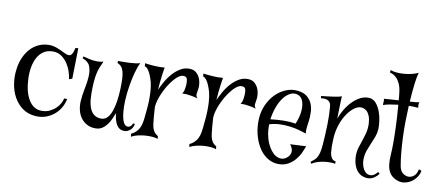

<svg xmlns="http://www.w3.org/2000/svg" viewBox="-74 -1108 3323 1446"><g transform="rotate(10 1587.5 -385.5)"><path d="M287.1 -496.1Q245.1 -496.1 216.3 -477.1Q187.5 -458 169.9 -425.8Q152.3 -393.6 144.5 -351.6Q136.7 -309.6 138.7 -263.7Q142.6 -161.1 179.7 -101.1Q216.8 -41 279.3 -41Q314.5 -41 341.8 -54.7Q369.1 -68.4 388.2 -87.4Q407.2 -106.4 418 -127.4Q428.7 -148.4 429.7 -162.1H453.1Q448.2 -131.8 432.1 -101.1Q416 -70.3 388.7 -45.4Q361.3 -20.5 324.2 -5.9Q287.1 8.8 241.2 5.9Q182.6 2 141.1 -27.8Q99.6 -57.6 74.2 -103Q48.8 -148.4 40 -203.6Q31.2 -258.8 38.1 -311.5Q43.9 -364.3 62.5 -406.2Q81.1 -448.2 108.4 -477.5Q135.7 -506.8 170.4 -522.5Q205.1 -538.1 244.1 -539.1Q274.4 -541 307.6 -528.8Q340.8 -516.6 373 -500Q404.3 -483.4 420.9 -492.2Q437.5 -501 448.2 -551.8L469.7 -552.7L464.8 -319.3L441.4 -311.5Q438.5 -334 428.7 -365.7Q418.9 -397.5 400.4 -426.3Q381.8 -455.1 353.5 -475.6Q325.2 -496.1 287.1 -496.1Z M939.5 -36.1Q946.3 -36.1 953.1 -40Q959 -43 964.4 -48.8Q969.7 -54.7 973.6 -66.4H988.3Q987.3 -56.6 982.4 -44.4Q977.5 -32.2 967.8 -22Q958 -11.7 943.4 -4.9Q928.7 2 909.2 0Q846.7 -5.9 834 -121.1Q825.2 -97.7 814 -73.2Q802.7 -48.8 787.1 -28.3Q771.5 -7.8 750.5 5.4Q729.5 18.6 700.2 18.6Q663.1 18.6 635.3 3.4Q607.4 -11.7 588.9 -37.1Q570.3 -62.5 562.5 -95.2Q554.7 -127.9 556.6 -163.1Q559.6 -211.9 570.3 -262.2Q581.1 -312.5 583.5 -356.9Q585.9 -401.4 572.8 -435.1Q559.6 -468.8 514.6 -484.4L518.6 -499Q533.2 -496.1 550.8 -491.2Q568.4 -486.3 587.9 -483.4Q607.4 -480.5 629.4 -480.5Q651.4 -480.5 673.8 -486.3Q662.1 -460.9 652.8 -438.5Q643.6 -416 637.7 -388.7Q631.8 -361.3 628.9 -326.2Q626 -291 626 -239.3Q626 -187.5 634.3 -152.3Q642.6 -117.2 657.7 -96.7Q672.9 -76.2 693.4 -67.9Q713.9 -59.6 739.3 -61.5Q763.7 -64.5 780.8 -84.5Q797.9 -104.5 809.1 -137.2Q820.3 -169.9 826.7 -211.9Q833 -253.9 835 -300.8Q836.9 -347.7 835.4 -380.9Q834 -414.1 828.1 -436.5Q822.3 -459 810.5 -473.1Q798.8 -487.3 779.3 -495.1L781.2 -510.7Q798.8 -510.7 823.2 -510.7Q847.7 -510.7 872.1 -512.2Q896.5 -513.7 917.5 -516.6Q938.5 -519.5 949.2 -524.4Q932.6 -492.2 919.4 -442.9Q906.2 -393.6 897.5 -339.4Q888.7 -285.2 885.7 -231Q882.8 -176.8 887.7 -133.3Q892.6 -89.8 904.8 -63Q917 -36.1 939.5 -36.1Z M1414.1 -420.9Q1413.1 -404.3 1410.6 -392.6Q1408.2 -380.9 1407.2 -371.6Q1406.2 -362.3 1408.2 -354.5Q1410.2 -346.7 1418.9 -336.9Q1392.6 -344.7 1371.1 -348.1Q1349.6 -351.6 1333 -353.5Q1314.5 -354.5 1299.8 -353.5Q1309.6 -367.2 1313 -383.8Q1316.4 -400.4 1318.4 -424.8Q1319.3 -442.4 1316.4 -460.9Q1313.5 -479.5 1296.9 -484.4Q1290 -485.4 1282.2 -485.4Q1274.4 -485.4 1264.6 -481Q1254.9 -476.6 1242.2 -466.8Q1229.5 -457 1213.9 -438.5Q1191.4 -412.1 1173.8 -382.3Q1156.2 -352.5 1143.6 -323.2Q1130.9 -293.9 1123.5 -268.1Q1116.2 -242.2 1115.2 -223.6Q1115.2 -220.7 1114.3 -219.7Q1116.2 -181.6 1119.1 -148.4Q1122.1 -115.2 1125 -91.8Q1127.9 -69.3 1133.3 -54.7Q1138.7 -40 1145.5 -30.8Q1152.3 -21.5 1160.2 -15.6Q1168 -9.8 1174.8 -4.9L1176.8 15.6Q1163.1 9.8 1137.7 7.3Q1112.3 4.9 1083.5 6.8Q1054.7 8.8 1025.4 15.6Q996.1 22.5 975.6 34.2L972.7 11.7Q1000 1 1022.9 -28.8Q1045.9 -58.6 1051.8 -122.1Q1054.7 -153.3 1058.1 -186.5Q1061.5 -219.7 1062.5 -253.9Q1063.5 -288.1 1061.5 -324.2Q1059.6 -360.4 1050.8 -398.4Q1043 -425.8 1033.2 -449.2Q1025.4 -468.8 1013.2 -485.8Q1001 -502.9 986.3 -506.8L984.4 -529.3Q996.1 -527.3 1014.2 -525.4Q1032.2 -523.4 1052.7 -522Q1073.2 -520.5 1094.7 -520.5Q1116.2 -520.5 1135.7 -522.5Q1131.8 -504.9 1125.5 -457Q1119.1 -409.2 1115.2 -349.6Q1127.9 -378.9 1148.4 -415Q1168.9 -451.2 1196.3 -481.4Q1223.6 -511.7 1257.8 -530.8Q1292 -549.8 1333 -545.9Q1357.4 -543 1373.5 -529.3Q1389.6 -515.6 1398.9 -497.1Q1408.2 -478.5 1411.6 -458Q1415 -437.5 1414.1 -420.9Z M1860.4 -420.9Q1859.4 -404.3 1856.9 -392.6Q1854.5 -380.9 1853.5 -371.6Q1852.5 -362.3 1854.5 -354.5Q1856.4 -346.7 1865.2 -336.9Q1838.9 -344.7 1817.4 -348.1Q1795.9 -351.6 1779.3 -353.5Q1760.7 -354.5 1746.1 -353.5Q1755.9 -367.2 1759.3 -383.8Q1762.7 -400.4 1764.6 -424.8Q1765.6 -442.4 1762.7 -460.9Q1759.8 -479.5 1743.2 -484.4Q1736.3 -485.4 1728.5 -485.4Q1720.7 -485.4 1710.9 -481Q1701.2 -476.6 1688.5 -466.8Q1675.8 -457 1660.2 -438.5Q1637.7 -412.1 1620.1 -382.3Q1602.5 -352.5 1589.8 -323.2Q1577.1 -293.9 1569.8 -268.1Q1562.5 -242.2 1561.5 -223.6Q1561.5 -220.7 1560.5 -219.7Q1562.5 -181.6 1565.4 -148.4Q1568.4 -115.2 1571.3 -91.8Q1574.2 -69.3 1579.6 -54.7Q1585 -40 1591.8 -30.8Q1598.6 -21.5 1606.4 -15.6Q1614.3 -9.8 1621.1 -4.9L1623 15.6Q1609.4 9.8 1584 7.3Q1558.6 4.9 1529.8 6.8Q1501 8.8 1471.7 15.6Q1442.4 22.5 1421.9 34.2L1418.9 11.7Q1446.3 1 1469.2 -28.8Q1492.2 -58.6 1498 -122.1Q1501 -153.3 1504.4 -186.5Q1507.8 -219.7 1508.8 -253.9Q1509.8 -288.1 1507.8 -324.2Q1505.9 -360.4 1497.1 -398.4Q1489.3 -425.8 1479.5 -449.2Q1471.7 -468.8 1459.5 -485.8Q1447.3 -502.9 1432.6 -506.8L1430.7 -529.3Q1442.4 -527.3 1460.4 -525.4Q1478.5 -523.4 1499 -522Q1519.5 -520.5 1541 -520.5Q1562.5 -520.5 1582 -522.5Q1578.1 -504.9 1571.8 -457Q1565.4 -409.2 1561.5 -349.6Q1574.2 -378.9 1594.7 -415Q1615.2 -451.2 1642.6 -481.4Q1669.9 -511.7 1704.1 -530.8Q1738.3 -549.8 1779.3 -545.9Q1803.7 -543 1819.8 -529.3Q1835.9 -515.6 1845.2 -497.1Q1854.5 -478.5 1857.9 -458Q1861.3 -437.5 1860.4 -420.9Z M1901.4 -264.6Q1904.3 -322.3 1926.3 -372.1Q1948.2 -421.9 1983.4 -457.5Q2018.6 -493.2 2063 -511.7Q2107.4 -530.3 2155.3 -524.4Q2203.1 -518.6 2229 -495.1Q2254.9 -471.7 2265.6 -442.9Q2276.4 -414.1 2277.3 -385.7Q2278.3 -357.4 2277.3 -341.8Q2276.4 -327.1 2273.9 -309.6Q2271.5 -292 2269 -274.9Q2266.6 -257.8 2266.6 -242.7Q2266.6 -227.5 2269.5 -217.8Q2245.1 -225.6 2212.9 -234.9Q2180.7 -244.1 2143.1 -249Q2105.5 -253.9 2064.9 -252.4Q2024.4 -251 1984.4 -238.3Q1983.4 -201.2 1989.7 -164.6Q1996.1 -127.9 2010.7 -94.7Q2023.4 -66.4 2040 -44.9Q2056.6 -23.4 2075.7 -12.2Q2094.7 -1 2114.7 0Q2134.8 1 2155.3 -11.7Q2171.9 -23.4 2180.7 -40Q2188.5 -53.7 2187 -73.2Q2185.5 -92.8 2166 -118.2L2288.1 -124Q2281.2 -104.5 2268.1 -75.2Q2254.9 -45.9 2232.4 -18.6Q2210 8.8 2176.8 27.3Q2143.6 45.9 2096.7 43.9Q2049.8 41 2012.2 14.2Q1974.6 -12.7 1949.2 -55.7Q1923.8 -98.6 1911.1 -152.8Q1898.4 -207 1901.4 -264.6ZM2143.6 -499Q2116.2 -502 2090.3 -485.4Q2064.5 -468.8 2043.5 -438Q2022.5 -407.2 2007.8 -365.2Q1993.2 -323.2 1987.3 -277.3Q2043 -284.2 2090.8 -284.7Q2138.7 -285.2 2179.7 -278.3Q2190.4 -300.8 2199.2 -336.4Q2208 -372.1 2207 -406.7Q2206.1 -441.4 2191.9 -467.8Q2177.7 -494.1 2143.6 -499Z M2482.4 -368.2Q2494.1 -404.3 2515.6 -440.4Q2537.1 -476.6 2564.9 -505.4Q2592.8 -534.2 2625.5 -550.8Q2658.2 -567.4 2693.4 -565.4Q2725.6 -562.5 2746.6 -537.1Q2767.6 -511.7 2780.3 -477.1Q2793 -442.4 2797.4 -405.8Q2801.8 -369.1 2800.8 -344.7Q2798.8 -314.5 2788.6 -286.6Q2778.3 -258.8 2766.1 -231Q2753.9 -203.1 2743.2 -173.8Q2732.4 -144.5 2730.5 -112.3Q2728.5 -80.1 2737.8 -51.3Q2747.1 -22.5 2764.6 -6.8Q2782.2 8.8 2806.2 6.3Q2830.1 3.9 2855.5 -27.3L2868.2 -16.6Q2858.4 0 2835.9 16.1Q2813.5 32.2 2783.2 32.2Q2762.7 32.2 2742.7 23.9Q2722.7 15.6 2706.5 -2.4Q2690.4 -20.5 2680.2 -48.8Q2669.9 -77.1 2668.9 -118.2Q2668.9 -152.3 2677.7 -181.6Q2686.5 -210.9 2696.8 -240.2Q2707 -269.5 2715.3 -301.3Q2723.6 -333 2722.7 -372.1Q2720.7 -408.2 2711.4 -431.2Q2702.1 -454.1 2689 -466.3Q2675.8 -478.5 2660.6 -481.9Q2645.5 -485.4 2632.8 -483.4Q2606.4 -478.5 2579.1 -453.6Q2551.8 -428.7 2529.8 -391.1Q2507.8 -353.5 2494.1 -305.7Q2480.5 -257.8 2479.5 -208V-210Q2479.5 -185.5 2478.5 -167Q2477.5 -148.4 2479.5 -135.7Q2479.5 -107.4 2484.9 -91.3Q2490.2 -75.2 2497.1 -66.4Q2503.9 -57.6 2512.2 -54.2Q2520.5 -50.8 2526.4 -49.8L2525.4 -32.2Q2511.7 -35.2 2490.7 -35.6Q2469.7 -36.1 2445.3 -33.2Q2420.9 -30.3 2395 -22.5Q2369.1 -14.6 2347.7 -1L2340.8 -14.6Q2355.5 -26.4 2366.7 -35.6Q2377.9 -44.9 2386.2 -59.6Q2394.5 -74.2 2400.4 -97.7Q2406.2 -121.1 2409.2 -159.2Q2415 -236.3 2417 -311Q2418.9 -385.7 2413.1 -450.2Q2411.1 -470.7 2402.8 -481.4Q2394.5 -492.2 2382.8 -496.6Q2371.1 -501 2358.4 -501Q2345.7 -501 2334 -500L2333 -516.6Q2354.5 -518.6 2377.4 -521.5Q2400.4 -524.4 2421.9 -527.3Q2443.4 -530.3 2460.4 -533.7Q2477.5 -537.1 2487.3 -542Q2485.4 -510.7 2484.9 -480Q2484.4 -449.2 2483.4 -423.8Q2482.4 -394.5 2482.4 -368.2Z M3085 -32.2Q3107.4 -32.2 3127 -47.9Q3146.5 -63.5 3154.3 -100.6L3174.8 -92.8Q3171.9 -69.3 3156.2 -45.4Q3140.6 -21.5 3116.2 -4.9Q3091.8 11.7 3061 16.6Q3030.3 21.5 2998 6.8Q2962.9 -9.8 2947.3 -36.1Q2931.6 -62.5 2927.7 -97.2Q2923.8 -131.8 2926.8 -172.4Q2929.7 -212.9 2929.7 -256.8Q2929.7 -282.2 2929.2 -316.9Q2928.7 -351.6 2927.2 -390.6Q2925.8 -429.7 2922.9 -471.2Q2919.9 -512.7 2917 -552.7Q2883.8 -548.8 2854 -543.5Q2824.2 -538.1 2803.7 -530.3Q2802.7 -539.1 2803.2 -543.9Q2803.7 -548.8 2804.2 -553.2Q2804.7 -557.6 2804.7 -563Q2804.7 -568.4 2802.7 -578.1Q2826.2 -580.1 2855 -582Q2883.8 -584 2914.1 -585.9Q2913.1 -599.6 2912.1 -612.8Q2911.1 -626 2909.2 -638.7Q2904.3 -684.6 2891.1 -711.9Q2877.9 -739.3 2862.3 -753.9Q2846.7 -768.6 2833 -773.9Q2819.3 -779.3 2812.5 -781.2L2815.4 -799.8Q2834 -792 2861.3 -789.6Q2888.7 -787.1 2918.5 -789.6Q2948.2 -792 2977.1 -798.8Q3005.9 -805.7 3027.3 -816.4Q3017.6 -789.1 3010.3 -729.5Q3002.9 -669.9 2998 -590.8Q3048.8 -593.8 3071.3 -598.6Q3066.4 -592.8 3066.4 -579.6Q3066.4 -566.4 3069.3 -555.7Q3052.7 -557.6 3034.2 -558.1Q3015.6 -558.6 2996.1 -558.6Q2993.2 -502 2992.2 -440.4Q2991.2 -378.9 2993.7 -318.8Q2996.1 -258.8 3001.5 -201.7Q3006.8 -144.5 3015.6 -96.7Q3023.4 -62.5 3043 -47.9Q3062.5 -33.2 3085 -32.2Z"/></g></svg>

Font: Mystery Quest
Style: Regular
Weight: 400
Designer: Squid
Foundry: Font Diner, Inc DBA Sideshow
Version: Version 1.000